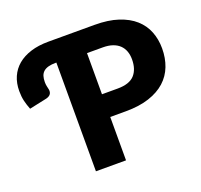

<svg xmlns="http://www.w3.org/2000/svg" viewBox="-126 -871 1063 1013"><g transform="rotate(-20 406.0 -364.0)"><path d="M415 -243.5V0H246V-610.5H244Q218 -610.5 200.8 -605.8Q183.5 -601 173 -591.5Q162.5 -582 158 -567.8Q153.5 -553.5 153.5 -534.5Q153.5 -521.5 155.8 -511Q158 -500.5 159 -496.5Q161 -489.5 161 -482.5Q161 -475.5 158.2 -469.2Q155.5 -463 149 -458Q142.5 -453 131 -450L32.5 -429Q22 -456 16.2 -480.5Q10.5 -505 10.5 -536Q10.5 -580 26 -615.5Q41.5 -651 71.2 -676Q101 -701 144.5 -714.8Q188 -728.5 244 -728.5H503Q580 -728.5 635.2 -710.2Q690.5 -692 726.2 -660Q762 -628 779 -584.5Q796 -541 796 -490.5Q796 -436 778.5 -390.5Q761 -345 725 -312.5Q689 -280 633.8 -261.8Q578.5 -243.5 503 -243.5ZM415 -371H503Q569 -371 598 -402.5Q627 -434 627 -490.5Q627 -515.5 619.5 -536Q612 -556.5 596.8 -571.2Q581.5 -586 558.2 -594Q535 -602 503 -602H415Z"/></g></svg>

Font: Lato Black
Style: Regular
Weight: 900
Designer: Lukasz Dziedzic
Foundry: tyPoland Lukasz Dziedzic
Version: Version 2.007; 2014-02-27